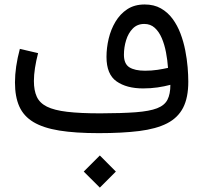

<svg xmlns="http://www.w3.org/2000/svg" viewBox="-20 -604 922 871"><path d="M359.9 174.3 432.9 247.1 505.6 174.3 432.9 101.3ZM752.9 -219.2Q752.9 -177.2 739.7 -151.6Q726.6 -126 692.5 -112.8Q658.4 -99.6 595.9 -94.8Q533.4 -90.1 434.8 -89.8Q343.5 -89.8 284.7 -96.8Q225.8 -103.8 192.9 -120.2Q159.9 -136.7 146.9 -165.2Q133.8 -193.6 133.8 -236.6Q133.8 -263.7 138.7 -295.7Q143.6 -327.6 152.8 -363L70.1 -382.3Q47.9 -299.6 47.9 -230Q47.9 -165.3 67.6 -121.1Q87.4 -76.9 131.6 -50.3Q175.8 -23.7 248.8 -11.8Q321.8 0 428 0Q534.7 0 611.7 -9.6Q688.7 -19.3 737.9 -44.4Q787.1 -69.6 810.7 -115.4Q834.2 -161.1 834.2 -233.4Q834.2 -262.5 831.2 -299.2Q828.1 -335.9 820.4 -375.5Q812.7 -415 798.7 -452Q784.7 -489 762.8 -518.7Q741 -548.3 709.8 -566Q678.7 -583.7 636.2 -583.7Q590.3 -583.7 557.6 -562.3Q524.9 -540.8 503.9 -505.6Q482.9 -470.5 473 -428.6Q463.1 -386.7 463.1 -345.9Q463.1 -266.8 508.7 -234.9Q554.2 -202.9 629.2 -202.9Q663.8 -202.9 694.7 -207.4Q725.6 -211.9 752.9 -219.2ZM742.2 -296.1Q721.2 -291.3 694.5 -287.2Q667.7 -283.2 637.9 -283.2Q591.6 -283.2 566.9 -298.7Q542.2 -314.2 542.2 -355.5Q542.2 -389.4 552.1 -421.6Q562 -453.9 582.4 -474.6Q602.8 -495.4 634.5 -495.4Q662.6 -495.4 682 -477.8Q701.4 -460.2 713.9 -431Q726.3 -401.9 733 -366.7Q739.7 -331.5 742.2 -296.1Z"/></svg>

Font: Estedad-FD-VF Thin
Style: Regular
Weight: 100
Designer: Amin Abedi
Version: Version 5.0